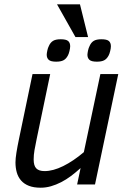

<svg xmlns="http://www.w3.org/2000/svg" viewBox="-20 -856 597 891"><path d="M212.9 -512.2 149.9 -210Q144 -182.1 140.1 -159.4Q136.2 -136.7 136.2 -116.2Q136.2 -86.9 148.4 -74.5Q160.6 -62 187 -62Q226.1 -62 273.2 -85.2Q320.3 -108.4 369.1 -149.9L445.8 -512.2H528.8L420.9 0H337.9L354 -76.2Q332 -56.2 309.6 -39.3Q287.1 -22.5 263.7 -10.5Q240.2 1.5 216.6 8.3Q192.9 15.1 168.9 15.1Q136.2 15.1 114 6.3Q91.8 -2.4 77.9 -18.3Q64 -34.2 57.9 -55.7Q51.8 -77.1 51.8 -102.1Q51.8 -120.1 56.2 -147.5Q60.5 -174.8 67.9 -210L130.9 -512.2ZM330.1 -684.1 244.6 -835.9H351.1L388.7 -684.1ZM305.7 -641.1Q305.7 -636.7 304.7 -630.6Q303.7 -624.5 302.2 -618.4Q300.8 -612.3 298.8 -606.9Q296.9 -601.6 294.9 -598.1Q286.6 -582.5 274.4 -576.2Q262.2 -569.8 240.7 -569.8Q215.3 -569.8 206.1 -578.4Q196.8 -586.9 196.8 -602.1Q196.8 -605 197.5 -610.1Q198.2 -615.2 199.5 -621.1Q200.7 -627 202.6 -632.8Q204.6 -638.7 207 -643.1Q213.9 -658.7 226.1 -666.3Q238.3 -673.8 261.7 -673.8Q286.6 -673.8 296.1 -665.8Q305.7 -657.7 305.7 -641.1ZM494.6 -641.1Q494.6 -636.7 493.7 -630.6Q492.7 -624.5 491.2 -618.4Q489.7 -612.3 487.8 -606.9Q485.8 -601.6 483.9 -598.1Q475.6 -582.5 463.4 -576.2Q451.2 -569.8 429.7 -569.8Q404.3 -569.8 395 -578.4Q385.7 -586.9 385.7 -602.1Q385.7 -605 386.5 -610.1Q387.2 -615.2 388.4 -621.1Q389.6 -627 391.6 -632.8Q393.6 -638.7 396 -643.1Q402.8 -658.7 415 -666.3Q427.2 -673.8 450.7 -673.8Q475.6 -673.8 485.1 -665.8Q494.6 -657.7 494.6 -641.1Z"/></svg>

Font: Lorenzo Sans
Style: Italic
Weight: 400
Italic angle: -12°
Foundry: Intel Corporation
Version: Version 1.00; ttfautohint (v1.5)